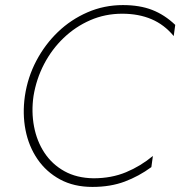

<svg xmlns="http://www.w3.org/2000/svg" viewBox="-20 -728 710 756"><path d="M112 -350Q123 -417 153.5 -475.5Q184 -534 230.5 -578.5Q277 -623 335.5 -648.5Q394 -674 461 -674Q526 -674 576.5 -652.5Q627 -631 664 -586L670 -630Q628 -670 579 -689Q530 -708 464 -708Q390 -708 324.5 -679.5Q259 -651 208 -602Q157 -553 123 -488.5Q89 -424 78 -350Q68 -280 80.5 -216Q93 -152 127.5 -101.5Q162 -51 216.5 -21.5Q271 8 344 8Q415 8 471 -13Q527 -34 576 -70L582 -114Q534 -74 476.5 -50Q419 -26 348 -26Q282 -27 233.5 -54Q185 -81 155 -126.5Q125 -172 114 -230Q103 -288 112 -350Z"/></svg>

Font: Jost* 200 Thin Italic
Style: Italic
Weight: 200
Italic angle: -10°
Version: Version 3.200; ttfautohint (v0.97) -l 8 -r 50 -G 200 -x 14 -